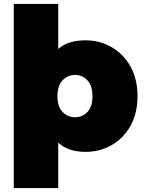

<svg xmlns="http://www.w3.org/2000/svg" viewBox="-20 -762 740 976"><path d="M415 10Q326 10 276 -37V194H50V-742H276V-513Q324 -557 415 -557Q487 -557 547 -522.5Q607 -488 643 -424.5Q679 -361 679 -273Q679 -185 643 -121.5Q607 -58 547 -24Q487 10 415 10ZM361 -166Q399 -166 424.5 -193Q450 -220 450 -273Q450 -326 424.5 -353.5Q399 -381 361 -381Q324 -381 298 -353.5Q272 -326 272 -273Q272 -220 298 -193Q324 -166 361 -166Z"/></svg>

Font: Montserrat Black
Style: Regular
Weight: 900
Designer: Julieta Ulanovsky
Foundry: Julieta Ulanovsky
Version: Version 9.000; ttfautohint (v1.8.4.7-5d5b)